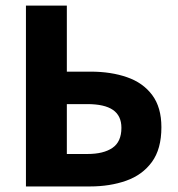

<svg xmlns="http://www.w3.org/2000/svg" viewBox="-20 -672 640 692"><path d="M73.5 0V-651.8H220.9V-413.8H306.6Q380.1 -413.8 437.8 -393.7Q495.6 -373.7 528.6 -329.4Q561.7 -285.1 561.7 -213.4Q561.7 -134.8 527.4 -88.1Q493.2 -41.4 434.8 -20.7Q376.4 0 304 0ZM220.9 -117H295.3Q353.2 -117 385.4 -139.1Q417.6 -161.2 417.6 -211.4Q417.6 -254.8 387.2 -275.8Q356.7 -296.8 294.6 -296.8H220.9Z"/></svg>

Font: Source Code Pro ExtraLight
Style: Regular
Weight: 200
Monospace: yes
Designer: Paul D. Hunt, Teo Tuominen
Foundry: Adobe
Version: Version 1.026;hotconv 1.1.0;makeotfexe 2.6.0